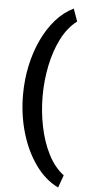

<svg xmlns="http://www.w3.org/2000/svg" viewBox="-65 -828 480 1078"><g transform="rotate(5 175.0 -289.0)"><path d="M174.3 -289.1Q174.3 -201.2 191.7 -116.5Q209 -31.7 243.9 36.6Q278.8 105 331.1 144.5L305.7 215.3Q231.9 179.7 177.5 103.5Q123 27.3 93.5 -74Q64 -175.3 64 -287.1Q64 -371.1 80.8 -450.2Q97.7 -529.3 129.4 -597.2Q161.1 -665 205.6 -715.6Q250 -766.1 305.7 -793L331.1 -722.2Q278.8 -683.1 243.9 -614.5Q209 -545.9 191.7 -461.4Q174.3 -377 174.3 -289.1Z"/></g></svg>

Font: Vazirmatn RD FD SemiBold
Style: Regular
Weight: 600
Designer: Saber Rastikerdar
Foundry: Saber Rastikerdar
Version: Version 33.003